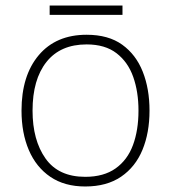

<svg xmlns="http://www.w3.org/2000/svg" viewBox="-20 -666 621 696"><path d="M522 -265Q522 -185 496.5 -123Q471 -61 419 -25.5Q367 10 289 10Q214 10 162.5 -25Q111 -60 84.5 -122Q58 -184 58 -265Q58 -392 120.5 -466Q183 -540 294 -540Q373 -540 423 -504Q473 -468 497.5 -406Q522 -344 522 -265ZM98 -265Q98 -158 145 -91.5Q192 -25 289 -25Q356 -25 399 -55.5Q442 -86 462 -140Q482 -194 482 -265Q482 -333 463 -387Q444 -441 402.5 -473Q361 -505 294 -505Q199 -505 148.5 -441.5Q98 -378 98 -265ZM424 -646V-612H160V-646Z"/></svg>

Font: Noto Sans Gujarati ExtraLight
Style: Regular
Weight: 200
Designer: Jelle Bosma - Monotype Design Team, Universal Thirst
Foundry: Monotype Imaging Inc.
Version: Version 2.106; ttfautohint (v1.8.4.7-5d5b)